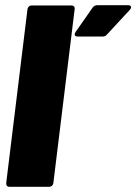

<svg xmlns="http://www.w3.org/2000/svg" viewBox="-20 -721 526 741"><path d="M280 -580H376C384 -580 389 -583 394 -589L481 -683C490 -693 486 -701 474 -701H356C348 -701 342 -698 337 -691L272 -598C265 -587 268 -580 280 -580ZM16 0H170C178 0 185 -6 186 -15L268 -685C270 -694 264 -700 256 -700H102C94 -700 87 -694 86 -685L4 -15C3 -6 8 0 16 0Z"/></svg>

Font: Barlow Condensed Black
Style: Italic
Weight: 900
Width: 3
Italic angle: -7°
Designer: Jeremy Tribby
Foundry: Tribby Type
Version: Version 1.422;hotconv 1.0.109;makeotfexe 2.5.65596